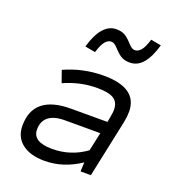

<svg xmlns="http://www.w3.org/2000/svg" viewBox="-135 -831 849 945"><g transform="rotate(20 290.0 -358.0)"><path d="M205 12Q129 12 86.5 -21.5Q44 -55 44 -114Q44 -274 240 -274H431L435 -295Q437 -308 439 -319Q441 -330 441 -340Q441 -380 414.5 -397Q388 -414 327 -414Q238 -414 154 -376L132 -438Q229 -482 337 -482Q514 -482 514 -357Q514 -332 508 -302L444 0H390L392 -48Q303 12 205 12ZM220 -56Q318 -56 396 -113L417 -210H231Q176 -210 147 -187.5Q118 -165 118 -121Q118 -56 220 -56ZM256 -576 202 -586Q220 -650 249 -684Q278 -718 318 -718Q341 -718 358 -710Q375 -702 398 -677Q412 -662 419.5 -657Q427 -652 437 -652Q453 -652 467.5 -668.5Q482 -685 495 -728L549 -718Q531 -654 502.5 -620Q474 -586 433 -586Q411 -586 393.5 -594Q376 -602 353 -627Q339 -642 331.5 -647Q324 -652 314 -652Q298 -652 283.5 -635.5Q269 -619 256 -576Z"/></g></svg>

Font: Sometype Mono
Style: Italic
Weight: 400
Italic angle: -12°
Monospace: yes
Designer: Ryoichi Tsunekawa
Foundry: Dharma Type
Version: Version 1.000; ttfautohint (v1.8.3)